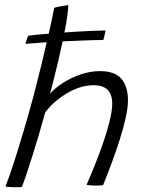

<svg xmlns="http://www.w3.org/2000/svg" viewBox="-20 -742 602 775"><path d="M397 -580.5Q367 -580.5 327 -579Q287 -577.5 243.2 -575.5Q199.5 -573.5 157.8 -570.8Q116 -568 82.5 -565Q84.5 -572.5 87.8 -582.2Q91 -592 94 -597.5Q106 -600 134.8 -602.5Q163.5 -605 200.8 -608Q238 -611 277.5 -613.5Q317 -616 350.8 -617.5Q384.5 -619 406 -619Q405.5 -615.5 403 -604Q400.5 -592.5 397 -580.5ZM68 13Q61.5 13.5 52.5 13.5Q43.5 13.5 34 13.5Q24 13.5 15 12.8Q6 12 2 11Q17 -27 35.8 -85Q54.5 -143 75.2 -212.8Q96 -282.5 116 -357Q132.5 -420 147.8 -483Q163 -546 176.2 -604Q189.5 -662 199 -710.5Q203 -712 210.8 -713.8Q218.5 -715.5 227.5 -717Q236.5 -718.5 244.2 -719.8Q252 -721 256 -721.5Q254 -684 243 -625.8Q232 -567.5 216 -499.5Q200 -431.5 182 -363.5Q201.5 -386.5 233.8 -407.2Q266 -428 305.2 -441.5Q344.5 -455 384 -455Q442.5 -455 469.5 -424.5Q496.5 -394 496.5 -337Q496.5 -307 487.2 -265.8Q478 -224.5 463 -177.5Q448 -130.5 430.5 -83.2Q413 -36 396 5.5Q389 6.5 380 6.8Q371 7 362 7Q343.5 7 329.5 4Q345 -31.5 363 -76.2Q381 -121 397 -167.2Q413 -213.5 423 -255Q433 -296.5 433 -325Q433 -360 414.8 -379Q396.5 -398 358 -398Q324 -398 292.2 -385.8Q260.5 -373.5 234 -355.2Q207.5 -337 188.5 -318.2Q169.5 -299.5 162 -286.5Q150 -243.5 136.8 -198Q123.5 -152.5 110.2 -110.8Q97 -69 86 -36.5Q75 -4 68 13Z"/></svg>

Font: Grandstander Thin ExtraLight
Style: Italic
Weight: 250
Italic angle: -15°
Version: Version 1.200